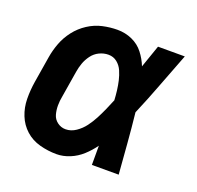

<svg xmlns="http://www.w3.org/2000/svg" viewBox="-102 -646 779 761"><g transform="rotate(20 288.0 -265.0)"><path d="M210 8Q238 8 266 -3.5Q294 -15 316.5 -35.5Q339 -56 357 -81Q357 -40 357 0H470Q465 -64 460 -127.5Q455 -191 448 -255Q477 -323 503 -392Q529 -461 556 -530H443Q427 -483 410 -435Q399 -463 380 -487.5Q361 -512 332 -525Q303 -538 270 -538Q239 -538 207.5 -531Q176 -524 147.5 -505.5Q119 -487 98.5 -460.5Q78 -434 66.5 -403.5Q55 -373 50 -342L32 -232Q26 -195 26.5 -158.5Q27 -122 40 -89.5Q53 -57 78.5 -34Q104 -11 139 -1.5Q174 8 210 8ZM210 -97Q191 -97 175.5 -108.5Q160 -120 155 -138Q150 -156 150 -175.5Q150 -195 154 -215L172 -325Q175 -344 181.5 -362.5Q188 -381 200.5 -398Q213 -415 231.5 -424Q250 -433 270 -433Q291 -433 306.5 -420.5Q322 -408 330 -389.5Q338 -371 342.5 -351.5Q347 -332 349.5 -311.5Q352 -291 353 -271Q344 -249 334.5 -227.5Q325 -206 314 -185Q303 -164 288.5 -144.5Q274 -125 253.5 -111Q233 -97 210 -97Z"/></g></svg>

Font: Iosevka Sparkle Oblique
Style: Bold
Weight: 700
Italic angle: -9°
Designer: Belleve Invis
Foundry: Belleve Invis
Version: Version 4.5.0; ttfautohint (v1.8.3)